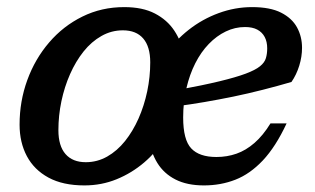

<svg xmlns="http://www.w3.org/2000/svg" viewBox="-20 -524 908 554"><path d="M338.5 -503.5Q391.5 -503.5 427 -485Q462.5 -466.5 483 -435.5Q503.5 -404.5 511 -366L457.5 -366.5Q485 -407 524.5 -438Q564 -469 611 -486.2Q658 -503.5 707.5 -503.5Q759.5 -503.5 791 -487.5Q822.5 -471.5 837 -445Q851.5 -418.5 851.5 -386Q851.5 -360.5 843.5 -334.5Q835.5 -308.5 821 -287.5Q780 -275.5 737.8 -264.8Q695.5 -254 653 -245.2Q610.5 -236.5 569.5 -229.5Q528.5 -222.5 490 -217.5L493 -264.5Q566 -278 613.5 -289.5Q661 -301 689 -311.5Q717 -322 730.2 -332.8Q743.5 -343.5 747.2 -356.2Q751 -369 751 -384.5Q751 -403.5 743.8 -417.2Q736.5 -431 722.5 -438.5Q708.5 -446 687 -446Q658 -446 631.5 -433.2Q605 -420.5 582.5 -397.2Q560 -374 543.5 -341.5Q527 -309 517.8 -269.2Q508.5 -229.5 508.5 -185Q508.5 -120.5 531.8 -95.8Q555 -71 604.5 -71Q635 -71 662.2 -80.5Q689.5 -90 714.2 -111.5Q739 -133 760.5 -168H807Q775.5 -100.5 738.5 -61.2Q701.5 -22 659.2 -5.5Q617 11 568.5 11Q520 11 486.5 -6Q453 -23 434 -53.8Q415 -84.5 409 -127L458 -126.5Q432 -86 396 -55.2Q360 -24.5 316.5 -6.8Q273 11 223.5 11Q161.5 11 120 -11.5Q78.5 -34 57.5 -73.5Q36.5 -113 36.5 -164.5Q36.5 -232 58.8 -293Q81 -354 121.8 -401.5Q162.5 -449 217.8 -476.2Q273 -503.5 338.5 -503.5ZM227.5 -56Q260.5 -56 289.2 -72.2Q318 -88.5 340.8 -117Q363.5 -145.5 379.8 -182.2Q396 -219 404.8 -260.5Q413.5 -302 413.5 -344Q413.5 -389.5 393.2 -413Q373 -436.5 334.5 -436.5Q301.5 -436.5 272.8 -420.2Q244 -404 221.2 -375.5Q198.5 -347 182.2 -310.2Q166 -273.5 157.2 -232Q148.5 -190.5 148.5 -148.5Q148.5 -103 169 -79.5Q189.5 -56 227.5 -56Z"/></svg>

Font: Newsreader 9pt Medium
Style: Italic
Weight: 500
Italic angle: -17°
Designer: Hugues Gentile
Foundry: Production Type
Version: Version 1.003